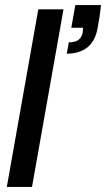

<svg xmlns="http://www.w3.org/2000/svg" viewBox="-20 -742 421 762"><path d="M7 0 132 -705H232L107 0ZM245 -529 253 -574Q278 -574 291 -583.5Q304 -593 308 -612L310 -632H263L279 -722H381Q378 -695 375 -675Q372 -655 368 -634Q359 -580 327.5 -554.5Q296 -529 245 -529Z"/></svg>

Font: DM Sans 36pt Medium
Style: Italic
Weight: 500
Italic angle: -10°
Designer: Colophon Foundry, Jonny Pinhorn
Foundry: Colophon Foundry
Version: Version 4.004;gftools[0.9.30]